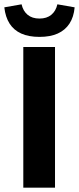

<svg xmlns="http://www.w3.org/2000/svg" viewBox="-31 -870 366 890"><path d="M77 0V-652H224V0ZM152 -699Q102 -699 67.5 -714.5Q33 -730 13.5 -760.5Q-6 -791 -11 -836L69 -850Q76 -819 97 -801.5Q118 -784 152 -784Q186 -784 207 -801.5Q228 -819 235 -850L315 -836Q311 -791 291 -760.5Q271 -730 236.5 -714.5Q202 -699 152 -699Z"/></svg>

Font: Source Sans 3 ExtraLight
Style: Bold
Weight: 700
Version: Version 3.052;hotconv 1.1.0;makeotfexe 2.6.0